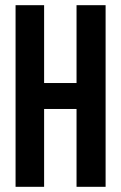

<svg xmlns="http://www.w3.org/2000/svg" viewBox="-20 -720 467 740"><path d="M150 0H40V-700H150V-400H275V-700H387V0H275V-300H150Z"/></svg>

Font: SVN-Bebas Neue
Style: Bold
Weight: 700
Designer: Ryoichi Tsunekawa
Foundry: Ryoichi Tsunekawa
Version: Version 1.300; ttfautohint (v1.7.9-c794)